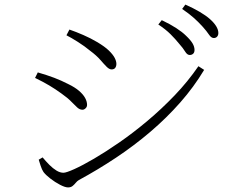

<svg xmlns="http://www.w3.org/2000/svg" viewBox="-20 -813 1040 838"><path d="M762 -622Q746 -642 724.5 -663.5Q703 -685 671 -706L686 -725Q722 -708 749 -690.5Q776 -673 792 -657Q812 -638 820.5 -623.5Q829 -609 829 -595Q829 -584 823 -578.5Q817 -573 808 -573Q797 -573 788 -588Q779 -603 762 -622ZM865 -696Q847 -716 827 -734Q807 -752 775 -774L789 -793Q825 -777 852 -761Q879 -745 896 -730Q933 -697 933 -669Q933 -659 927.5 -653Q922 -647 913 -647Q902 -647 892 -662Q882 -677 865 -696ZM270 -659 283 -684Q312 -674 344 -660Q376 -646 403 -630Q437 -610 455 -592.5Q473 -575 480.5 -560.5Q488 -546 488 -534Q488 -524 483 -517Q478 -510 467 -510Q457 -510 445.5 -521.5Q434 -533 417.5 -552Q401 -571 374 -591Q350 -611 320 -630Q290 -649 270 -659ZM846 -524 871 -508Q826 -433 766.5 -365.5Q707 -298 636 -237.5Q565 -177 486 -124.5Q407 -72 324 -27Q317 -23 310.5 -15Q304 -7 296.5 -1Q289 5 277 5Q264 5 242 -6.5Q220 -18 200 -33.5Q180 -49 170 -62Q163 -72 157 -90.5Q151 -109 149 -116L166 -126Q181 -108 196 -93Q211 -78 226.5 -68.5Q242 -59 257 -59Q269 -59 304.5 -75Q340 -91 390.5 -120.5Q441 -150 501 -191.5Q561 -233 623 -285Q685 -337 742.5 -397Q800 -457 846 -524ZM133 -473 145 -497Q186 -485 216.5 -473.5Q247 -462 278 -446Q307 -432 325 -416.5Q343 -401 351.5 -385.5Q360 -370 360 -355Q360 -349 357 -344.5Q354 -340 349.5 -337Q345 -334 340 -334Q328 -334 317 -344Q306 -354 290.5 -370Q275 -386 248 -405Q222 -424 195 -440Q168 -456 133 -473Z"/></svg>

Font: Noto Serif JP
Style: Regular
Weight: 200
Designer: Ryoko NISHIZUKA 西塚涼子 (kana & ideographs); Frank Grießhammer (Latin, Greek & Cyrillic); Wenlong ZHANG 张文龙 (bopomofo); San
Foundry: Adobe
Version: Version 2.001;hotconv 1.1.0;makeotfexe 2.6.0